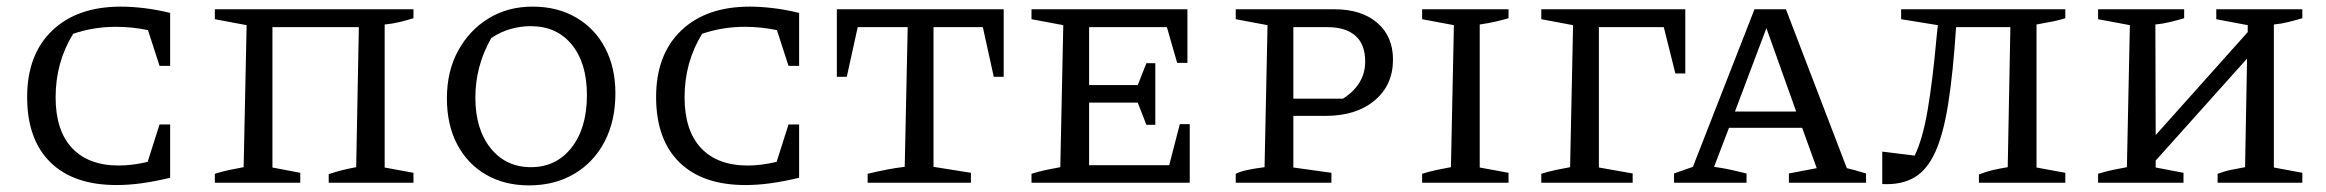

<svg xmlns="http://www.w3.org/2000/svg" viewBox="-20 -552 7026 580"><path d="M332 7Q202 7 132 -62Q62 -131 62 -259Q62 -387 137.5 -459.5Q213 -532 345 -532Q377 -532 415 -527.5Q453 -523 494 -513V-353H462L427 -461Q403 -466 379 -468.5Q355 -471 330 -471Q263 -471 201 -450Q148 -364 148 -258Q148 -158 197.5 -105Q247 -52 339 -52Q379 -52 426 -63L462 -176H494V-15Q448 -4 408.5 1.5Q369 7 332 7Z M803 -470V-46L887 -30V0H629V-27Q651 -34 672.5 -38.5Q694 -43 716 -47L725 -476L629 -494V-524H1229V-497Q1210 -491 1187.5 -485.5Q1165 -480 1142 -478V-46L1229 -30V0H973V-26Q994 -33 1014 -38Q1034 -43 1056 -47L1064 -470Z M1578 8Q1504 8 1448 -24.5Q1392 -57 1361 -116Q1330 -175 1330 -255Q1330 -337 1364 -399Q1398 -461 1456 -496.5Q1514 -532 1589 -532Q1664 -532 1720.5 -499Q1777 -466 1808 -407Q1839 -348 1839 -270Q1839 -187 1806.5 -124.5Q1774 -62 1715 -27Q1656 8 1578 8ZM1584 -47Q1660 -47 1706.5 -106Q1753 -165 1753 -265Q1753 -361 1707.5 -417Q1662 -473 1583 -473Q1553 -473 1522.5 -464.5Q1492 -456 1464 -437Q1416 -353 1416 -257Q1416 -162 1462 -104.5Q1508 -47 1584 -47Z M2232 7Q2102 7 2032 -62Q1962 -131 1962 -259Q1962 -387 2037.5 -459.5Q2113 -532 2245 -532Q2277 -532 2315 -527.5Q2353 -523 2394 -513V-353H2362L2327 -461Q2303 -466 2279 -468.5Q2255 -471 2230 -471Q2163 -471 2101 -450Q2048 -364 2048 -258Q2048 -158 2097.5 -105Q2147 -52 2239 -52Q2279 -52 2326 -63L2362 -176H2394V-15Q2348 -4 2308.5 1.5Q2269 7 2232 7Z M3012 -524V-320H2982L2949 -470H2800V-48L2913 -30V0H2601V-27Q2630 -34 2658 -39.5Q2686 -45 2713 -48L2722 -470H2571L2538 -320H2508V-524Z M3544 -177H3574V0H3096V-27Q3118 -34 3139.5 -38.5Q3161 -43 3183 -47L3192 -476L3096 -494V-524H3567V-362H3536L3505 -470H3270V-295H3417L3443 -361H3470V-175H3443L3417 -242H3270V-53H3512Z M4011 -524Q4093 -524 4140.5 -483Q4188 -442 4188 -372Q4188 -295 4132.5 -248.5Q4077 -202 3985 -202H3887V-46L4002 -30V0H3713V-27Q3727 -34 3748 -38.5Q3769 -43 3800 -47L3809 -476L3713 -494V-524ZM3990 -470H3887V-254H4037Q4104 -297 4104 -366Q4104 -418 4074.5 -444Q4045 -470 3990 -470Z M4276 0V-27Q4298 -34 4319.5 -38.5Q4341 -43 4363 -47L4372 -476L4276 -494V-524H4537V-497Q4520 -492 4499 -487Q4478 -482 4450 -478V-46L4537 -30V0Z M4636 0V-27Q4658 -34 4679.5 -38.5Q4701 -43 4723 -47L4732 -476L4636 -494V-524H5071V-330H5041L5006 -470H4810V-46L4912 -28V0Z M5559 -44Q5575 -40 5584.5 -37.5Q5594 -35 5617 -28V0H5384V-28L5468 -44L5424 -166H5203L5158 -48Q5186 -44 5209 -39Q5232 -34 5256 -28V0H5037V-28L5094 -48L5280 -524H5375ZM5221 -215H5406L5316 -467Z M5666 4V-94L5764 -82Q5788 -132 5803 -219Q5818 -306 5830 -439L5834 -476L5723 -494V-524H6219V-497Q6204 -492 6185 -488Q6166 -484 6132 -478V-46L6219 -30V0H5958V-25Q5981 -34 6001 -38.5Q6021 -43 6045 -47L6053 -470H5889Q5880 -333 5865.5 -240.5Q5851 -148 5826.5 -93.5Q5802 -39 5763 -16Q5724 7 5666 4Z M6318 0V-27Q6340 -34 6361.5 -38.5Q6383 -43 6405 -47L6414 -476L6318 -494V-524H6578V-497Q6558 -491 6535.5 -485.5Q6513 -480 6491 -478L6492 -144L6770 -455V-476L6675 -494V-524H6935V-497Q6915 -491 6893 -485.5Q6871 -480 6849 -478V-46L6935 -30V0H6679V-27Q6700 -35 6720.5 -39Q6741 -43 6762 -47L6768 -375L6492 -67V-46L6576 -30V0Z"/></svg>

Font: Piazzolla SC
Style: Regular
Weight: 400
Designer: Juan Pablo del Peral
Foundry: Huerta Tipografica
Version: Version 1.330